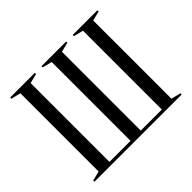

<svg xmlns="http://www.w3.org/2000/svg" viewBox="-156 -914 1128 1128"><g transform="rotate(-45 407.5 -350.0)"><path d="M450 -675V-20H625V-675L565 -690V-700H770V-690L710 -675V-25L770 -10V0H45V-10L105 -25V-675L45 -690V-700H250V-690L190 -675V-20H365V-675L305 -690V-700H510V-690Z"/></g></svg>

Font: Oranienbaum
Style: Regular
Weight: 400
Designer: Oleg Pospelov and Jovanny Lemonad
Foundry: Oleg Pospelov and jovanny Lemonad
Version: Version 1.001; ttfautohint (v0.91) -l 8 -r 50 -G 200 -x 0 -w